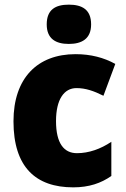

<svg xmlns="http://www.w3.org/2000/svg" viewBox="-20 -796 540 826"><path d="M276 -776C219 -776 181 -755 181 -691C181 -629 220 -607 276 -607C332 -607 372 -629 372 -691C372 -755 333 -776 276 -776ZM295 10C363 10 415 -8 459 -39V-186C413 -155 362 -137 311 -137C256 -137 221 -178 221 -275C221 -369 256 -417 309 -417C348 -417 383 -405 425 -384L476 -521C427 -548 371 -563 305 -563C141 -563 38 -460 38 -274C38 -77 134 10 295 10Z"/></svg>

Font: Noto Sans Khmer SemiCondensed Black
Style: Regular
Weight: 900
Width: 4
Designer: Danh Hong and the Monotype Design Team
Foundry: Monotype Imaging Inc.
Version: Version 2.004